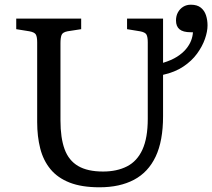

<svg xmlns="http://www.w3.org/2000/svg" viewBox="-20 -782 902 816"><path d="M403 14Q327 14 276 -6Q225 -26 194.5 -63Q164 -100 151 -151Q138 -202 138 -263V-602Q138 -625 132.5 -635Q127 -645 105 -649L49 -658V-703H325V-658L267 -649Q246 -645 241.5 -633Q237 -621 237 -598V-270Q237 -196 254.5 -148Q272 -100 312 -76.5Q352 -53 418 -53Q477 -53 520 -75Q563 -97 585.5 -146.5Q608 -196 608 -277V-602Q608 -625 602.5 -635Q597 -645 575 -649L520 -658V-703H673V-515Q709 -526 732.5 -541Q756 -556 770.5 -573.5Q785 -591 792 -609Q799 -627 800 -645H790Q758 -645 743 -657.5Q728 -670 728 -695Q728 -715 736.5 -730Q745 -745 759 -753.5Q773 -762 791 -762Q818 -762 833.5 -749.5Q849 -737 855.5 -717Q862 -697 862 -674Q862 -648 851 -616.5Q840 -585 817.5 -554Q795 -523 759 -499Q723 -475 673 -464V-288Q673 -183 641.5 -116.5Q610 -50 549.5 -18Q489 14 403 14Z"/></svg>

Font: Literata 18pt
Style: Regular
Weight: 400
Designer: Latin by Veronika Burian and Jose Scaglione. Greek by Irene Vlachou. Cyrillic by Vera Evstafieva.
Foundry: TypeTogether
Version: Version 3.103;gftools[0.9.29]